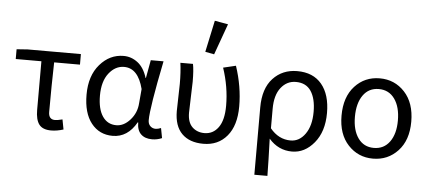

<svg xmlns="http://www.w3.org/2000/svg" viewBox="-58 -903 2716 1215"><g transform="rotate(5 1300.0 -295.5)"><path d="M288 12Q234 12 211.5 -18Q189 -48 189 -110V-419H26V-481L96 -486H434V-419H270Q266 -274 266 -104Q266 -56 307 -56Q322 -56 354 -64L366 -1Q325 12 288 12Z M679 12Q594 12 543 -52.5Q492 -117 492 -234Q492 -354 554.5 -426Q617 -498 705 -498Q754 -498 794.5 -467Q835 -436 855 -371H857L878 -486H959Q898 -186 898 -107Q898 -83 912 -69.5Q926 -56 946 -56Q960 -56 980 -64L992 -1Q962 12 929 12Q884 12 858.5 -12.5Q833 -37 833 -87H830Q774 12 679 12ZM696 -57Q744 -57 784 -102Q824 -147 828 -208L836 -299Q803 -429 714 -429Q658 -429 617.5 -377.5Q577 -326 577 -235Q577 -150 608.5 -103.5Q640 -57 696 -57Z M1255 12Q1167 12 1118.5 -36.5Q1070 -85 1070 -180Q1070 -209 1072 -266.5Q1074 -324 1074 -353Q1074 -428 1066 -486H1146Q1154 -447 1154 -373Q1154 -346 1151 -276.5Q1148 -207 1148 -176Q1148 -115 1178.5 -85.5Q1209 -56 1256 -56Q1311 -56 1344.5 -102.5Q1378 -149 1378 -240Q1378 -360 1338 -479L1418 -498Q1461 -369 1461 -243Q1461 -122 1405 -55Q1349 12 1255 12ZM1217 -569 1260 -770 1345 -755 1274 -558Z M1594 179V-248Q1594 -369 1654 -433.5Q1714 -498 1808 -498Q1909 -498 1963.5 -432.5Q2018 -367 2018 -250Q2018 -132 1958.5 -60Q1899 12 1818 12Q1731 12 1671 -57Q1676 85 1677 179ZM1803 -57Q1859 -57 1896 -109.5Q1933 -162 1933 -250Q1933 -334 1901.5 -381.5Q1870 -429 1805 -429Q1748 -429 1710.5 -381.5Q1673 -334 1673 -247V-123Q1727 -57 1803 -57Z M2332 12Q2238 12 2174.5 -56Q2111 -124 2111 -242Q2111 -361 2174 -429.5Q2237 -498 2332 -498Q2427 -498 2490.5 -429.5Q2554 -361 2554 -242Q2554 -124 2490.5 -56Q2427 12 2332 12ZM2469 -242Q2469 -328 2432.5 -379Q2396 -430 2332 -430Q2268 -430 2232 -379Q2196 -328 2196 -242Q2196 -157 2232 -106.5Q2268 -56 2332 -56Q2396 -56 2432.5 -106.5Q2469 -157 2469 -242Z"/></g></svg>

Font: Toshiba Sans
Style: Regular
Weight: 400
Designer: Paul D. Hunt
Foundry: Toshiba Corporation
Version: Version 2.020;PS 2.0;hotconv 1.0.86;makeotf.lib2.5.63406